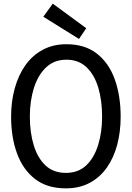

<svg xmlns="http://www.w3.org/2000/svg" viewBox="-20 -1023 726 1055"><path d="M414 -809 218 -931 270 -1003 454 -868ZM342 12Q239 12 172.5 -39.5Q106 -91 73.5 -180Q41 -269 41 -382Q41 -465 61 -537.5Q81 -610 119.5 -664.5Q158 -719 215 -749.5Q272 -780 345 -780Q447 -780 513 -728Q579 -676 611 -586Q643 -496 643 -382Q643 -299 624 -227.5Q605 -156 567 -102Q529 -48 472.5 -18Q416 12 342 12ZM342 -73Q410 -73 453.5 -114Q497 -155 519 -225.5Q541 -296 541 -382Q541 -471 520 -541.5Q499 -612 455.5 -653.5Q412 -695 345 -695Q278 -695 233.5 -653Q189 -611 166.5 -540Q144 -469 144 -382Q144 -295 165.5 -224.5Q187 -154 230.5 -113.5Q274 -73 342 -73Z"/></svg>

Font: Yaldevi ExtraLight Medium
Style: Regular
Weight: 500
Version: Version 1.100